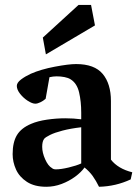

<svg xmlns="http://www.w3.org/2000/svg" viewBox="-20 -731 546 764"><path d="M104 -238.3Q129.9 -249.5 167 -254.9Q204.1 -260.3 239.7 -260.3Q272.9 -260.3 303.2 -256.3V-282.7Q303.2 -327.1 294.7 -363.5Q286.1 -399.9 260.7 -415.5Q251.5 -421.4 236.6 -424.3Q221.7 -427.2 205.6 -427.2Q191.4 -427.2 176.8 -423.8L161.6 -337.9Q152.3 -329.6 140.6 -324Q128.9 -318.4 120.6 -318.4Q108.4 -318.4 90.6 -329.8Q72.8 -341.3 59.8 -357.9Q46.9 -374.5 46.9 -389.2Q46.9 -401.9 63.5 -414.6Q80.1 -427.2 102.5 -437.5Q142.6 -455.1 198 -465.6Q253.4 -476.1 282.7 -476.1Q356 -476.1 388.7 -436.8Q421.4 -397.5 421.4 -329.1V-95.7Q449.7 -59.6 506.3 -45.4L500 -17.1Q440.4 10.7 374 12.2Q362.3 -11.7 349.1 -30.3Q335.9 -48.8 316.4 -64.5Q302.7 -45.4 278.8 -27.8Q254.9 -10.3 225.1 1Q195.3 12.2 164.1 12.2Q117.2 12.2 87.2 -7.3Q57.1 -26.9 43.7 -56.6Q30.3 -86.4 30.3 -117.7Q30.3 -165 47.4 -193.4Q64.5 -221.7 104 -238.3ZM202.1 -57.1Q222.7 -57.1 253.4 -64.5Q284.2 -71.8 303.2 -80.6V-224.6Q260.7 -219.7 229 -211.4Q197.3 -203.1 179.2 -194.1Q161.1 -185.1 155.8 -178.7Q147.9 -168.5 147.9 -147Q147.9 -123.5 159.7 -97.2Q171.4 -70.8 187 -62Q192.4 -57.1 202.1 -57.1ZM292.5 -711.4H342.3L357.9 -629.9L162.6 -514.6L150.4 -581.5Z"/></svg>

Font: Vesper Libre Medium
Style: Regular
Weight: 500
Designer: Robert Keller & Kimya Gandhi
Foundry: Mota Italic
Version: Version 1.058